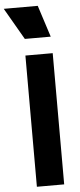

<svg xmlns="http://www.w3.org/2000/svg" viewBox="-98 -1053 451 1086"><g transform="rotate(-5 127.0 -509.5)"><path d="M218 -839 160 -1019H-33L71 -839ZM221 0V-745H66V0Z"/></g></svg>

Font: Plus Jakarta Sans ExtraBold
Style: Regular
Weight: 800
Designer: Gumpita Rahayu
Foundry: Tokotype
Version: Version 2.071;gftools[0.9.30]